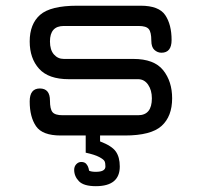

<svg xmlns="http://www.w3.org/2000/svg" viewBox="-20 -470 698 666"><path d="M345.7 107.4Q345.7 95.7 342.8 89.4Q339.8 83 324.2 74.7Q308.6 66.4 277.3 59.6V0H190.4Q127 0 105 -32.2Q83 -64.5 83 -118.2Q83 -163.1 118.2 -163.1Q153.3 -163.1 153.3 -121.1Q153.3 -91.8 162.1 -81.1Q170.9 -70.3 197.3 -70.3H459Q506.8 -70.3 506.8 -128.9Q506.8 -157.2 493.7 -176.3Q480.5 -195.3 459 -195.3H218.8Q148.4 -195.3 115.7 -231.4Q83 -267.6 83 -326.2Q83 -386.7 119.1 -418.5Q155.3 -450.2 248 -450.2H467.8Q531.2 -450.2 553.2 -417.5Q575.2 -384.8 575.2 -331.1Q575.2 -287.1 540 -287.1Q526.4 -287.1 515.6 -296.9Q504.9 -306.6 504.9 -329.1Q504.9 -358.4 496.1 -369.1Q487.3 -379.9 460.9 -379.9H201.2Q153.3 -379.9 153.3 -326.2Q153.3 -296.9 167 -281.2Q180.7 -265.6 201.2 -265.6H442.4Q514.6 -265.6 545.9 -226.6Q577.1 -187.5 577.1 -128.9Q577.1 -66.4 540.5 -33.2Q503.9 0 413.1 0H327.1V20.5Q368.2 36.1 381.8 55.7Q395.5 75.2 395.5 107.4Q395.5 175.8 312.5 175.8Q270.5 175.8 253.9 158.7Q237.3 141.6 237.3 119.1Q237.3 107.4 244.6 99.6Q252 91.8 261.7 91.8Q273.4 91.8 279.3 98.6Q285.2 105.5 287.1 113.3L289.1 122.1Q296.9 126 312.5 126Q345.7 126 345.7 107.4Z"/></svg>

Font: Jura
Style: DemiBold
Weight: 600
Version: Version 2.4